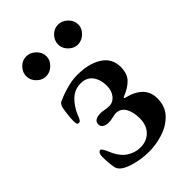

<svg xmlns="http://www.w3.org/2000/svg" viewBox="-192 -694 781 781"><g transform="rotate(-45 198.0 -304.0)"><path d="M47 -44Q41 -72 41 -110Q41 -122 45 -129Q49 -136 56 -136Q62 -136 75 -106Q92 -64 119.5 -45.5Q147 -27 178 -27Q214 -27 237 -50Q260 -73 260 -114Q260 -149 246.5 -173Q233 -197 205 -197Q199 -197 184.5 -193.5Q170 -190 158 -190Q144 -190 133.5 -196Q123 -202 123 -215Q123 -241 163 -241Q169 -241 183 -238.5Q197 -236 208 -236Q229 -236 244 -254.5Q259 -273 259 -302Q259 -337 241.5 -360.5Q224 -384 190 -384Q162 -384 141 -369Q120 -354 101 -322Q98 -318 91 -301Q86 -288 82 -281.5Q78 -275 72 -275Q65 -275 63 -279.5Q61 -284 61 -293Q61 -316 63.5 -332.5Q66 -349 67 -358Q68 -367 72 -375.5Q76 -384 82 -387Q152 -418 204 -418Q271 -418 312 -391.5Q353 -365 353 -316Q353 -277 332.5 -256Q312 -235 278 -222Q273 -220 273 -217.5Q273 -215 278 -214Q368 -192 368 -120Q368 -73 339.5 -44Q311 -15 270.5 -2.5Q230 10 192 10Q144 10 99 -4.5Q54 -19 47 -44ZM54 -560Q54 -583 71 -600.5Q88 -618 111 -618Q134 -618 152 -600.5Q170 -583 170 -560Q170 -538 152 -520.5Q134 -503 111 -503Q89 -503 71.5 -520.5Q54 -538 54 -560ZM237 -560Q237 -583 254 -600.5Q271 -618 294 -618Q317 -618 335 -600.5Q353 -583 353 -560Q353 -538 335 -520.5Q317 -503 294 -503Q272 -503 254.5 -520.5Q237 -538 237 -560Z"/></g></svg>

Font: EB Garamond Medium
Style: Regular
Weight: 500
Designer: Georg Duffner and Octavio Pardo
Foundry: Georg Duffner
Version: Version 1.000